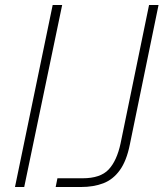

<svg xmlns="http://www.w3.org/2000/svg" viewBox="-20 -749 655 769"><path d="M40 0 191 -729H229L77 0ZM203 0 210 -35H311Q382 -35 415 -70Q448 -105 463 -175L577 -729H615L500 -170Q487 -105 460 -67.5Q433 -30 394 -15Q355 0 304 0Z"/></svg>

Font: Mona Sans ExtraLight
Style: Italic
Weight: 200
Italic angle: -11.6951°
Designer: Deni Anggara
Foundry: GitHub
Version: Version 2.000